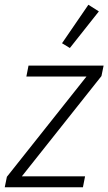

<svg xmlns="http://www.w3.org/2000/svg" viewBox="-27 -788 456 808"><path d="M-7 0 2 -44 337 -466H84L93 -512H409L400 -468L65 -46H331L322 0ZM267 -586 234 -606 345 -768 389 -740Z"/></svg>

Font: IBM Plex Sans Cond Light
Style: Italic
Weight: 300
Width: 3
Italic angle: -11°
Designer: Mike Abbink, Paul van der Laan, Pieter van Rosmalen
Foundry: Bold Monday
Version: Version 1.3